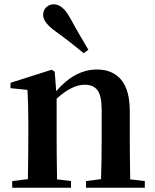

<svg xmlns="http://www.w3.org/2000/svg" viewBox="-20 -875 722 895"><path d="M392 -643 370 -627Q304 -682 240 -728Q181 -770 181 -805Q181 -828 196 -841.5Q211 -855 230 -855Q271 -855 304 -796Q345 -721 392 -643ZM587 -39 655 -31V0H381V-31L451 -40Q454 -124 454 -235V-363Q454 -427 435 -453.5Q416 -480 375 -480Q315 -480 244 -415V-235Q244 -153 246 -39L311 -31V0H37V-31L110 -40Q112 -154 112 -235V-307Q112 -392 108 -456L29 -464V-489L221 -550L235 -541L242 -450Q329 -551 432 -551Q505 -551 545 -503Q585 -455 585 -357V-235Q585 -153 587 -39Z"/></svg>

Font: Swei Spring CJKtc
Style: Bold
Weight: 700
Version: Version 1.021